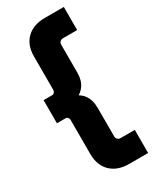

<svg xmlns="http://www.w3.org/2000/svg" viewBox="-229 -793 844 1036"><g transform="rotate(-30 193.0 -275.0)"><path d="M248 180Q176 180 134.5 139.5Q93 99 93 28V-183Q93 -189 90.5 -194Q88 -199 83.5 -202Q79 -205 73 -205H20V-349H73Q82 -349 87.5 -356Q93 -363 93 -372V-579Q93 -650 134.5 -690Q176 -730 248 -730H366V-586H278Q267 -586 259.5 -579Q252 -572 252 -561V-386Q252 -362 246.5 -342.5Q241 -323 229.5 -307Q218 -291 197 -277Q218 -264 229.5 -247.5Q241 -231 246.5 -211Q252 -191 252 -164V11Q252 22 259.5 29Q267 36 278 36H366V180Z"/></g></svg>

Font: MuseoModerno Thin ExtraBold
Style: Regular
Weight: 800
Version: Version 1.002